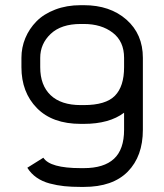

<svg xmlns="http://www.w3.org/2000/svg" viewBox="-20 -716 640 748"><path d="M463.4 -454.1V-490.7Q463.4 -554.7 419.2 -588.6Q375 -622.6 306.6 -622.6H294.4Q218.3 -622.6 177.5 -584Q136.7 -545.4 136.7 -490.7V-454.1Q136.7 -383.8 177.2 -345.2Q217.8 -306.6 294.4 -306.6H306.6Q392.1 -306.6 427.7 -343Q463.4 -379.4 463.4 -454.1ZM306.6 -233.4H294.4Q184.1 -233.4 123.8 -294.9Q63.5 -356.4 63.5 -454.1V-490.7Q63.5 -530.8 78.6 -567.4Q93.8 -604 122.1 -632.8Q150.4 -661.6 195.1 -678.7Q239.7 -695.8 294.4 -695.8H306.6Q408.7 -695.8 472.7 -639.4Q536.6 -583 536.6 -490.7V-210.4Q536.6 -107.4 478 -47.6Q419.4 12.2 306.6 12.2H294.4Q258.8 12.2 230.5 9.3Q202.1 6.3 173.6 -1.2Q145 -8.8 122.8 -24.2Q100.6 -39.6 86.4 -62.5L148.9 -101.6Q174.8 -61 294.4 -61H306.6Q384.8 -61 424.1 -97.4Q463.4 -133.8 463.4 -210.4V-276.9Q405.8 -233.4 306.6 -233.4Z"/></svg>

Font: Anka/Coder
Style: Regular
Weight: 400
Monospace: yes
Version: Version 001.100